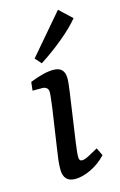

<svg xmlns="http://www.w3.org/2000/svg" viewBox="-104 -690 465 743"><g transform="rotate(-15 128.5 -318.0)"><path d="M169 -326 141 -131Q139 -116 137 -99.5Q135 -83 135 -72Q135 -56 147 -56Q157 -56 172.5 -64Q188 -72 213 -86L228 -55Q201 -26 166.5 -9.5Q132 7 103 7Q56 7 56 -44Q56 -62 58.5 -83Q61 -104 65 -129L88 -285Q90 -302 92 -318.5Q94 -335 94 -343Q94 -355 87 -360.5Q80 -366 70 -366H31L35 -400Q62 -411 86 -417Q110 -423 128 -423Q152 -423 163 -411.5Q174 -400 174 -377Q174 -368 172.5 -354.5Q171 -341 169 -326ZM71 -484 207 -643 257 -596Q231 -564 185.5 -526.5Q140 -489 93 -459Z"/></g></svg>

Font: Rasa
Style: Italic
Weight: 400
Italic angle: -7.10001°
Designer: Anna Giedrys (Yrsa+Rasa design), David Brezina (Yrsa art-direction, Rasa art-direction, design)
Foundry: Rosetta Type Foundry
Version: Version 2.004